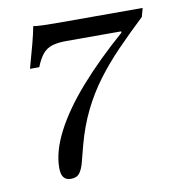

<svg xmlns="http://www.w3.org/2000/svg" viewBox="-66 -479 605 658"><g transform="rotate(-10 236.0 -150.0)"><path d="M128.9 119.4Q112.4 119.4 104 108.9Q95.7 98.4 95.7 75.9Q95.7 18.7 130.9 -49.3Q166 -117.3 231.5 -191.8Q297 -266.2 385.9 -343.7V-348.5H195Q164.4 -348.5 144.7 -342.2Q125 -335.8 112.2 -320Q99.3 -304.1 88.2 -276.3H56Q70.2 -326.4 78.8 -359.6Q87.5 -392.7 92.4 -418.8Q100.5 -416.4 127.9 -415.6Q155.3 -414.8 186.1 -414.8H472.4L464.3 -384.9Q412.5 -336.1 369.9 -291.9Q327.3 -247.8 293.3 -202.3Q259.3 -156.8 233.4 -104.3Q207.4 -51.8 189.7 14.3Q181.5 45.5 175.5 69.1Q169.6 92.7 159.7 106Q149.9 119.4 128.9 119.4Z"/></g></svg>

Font: Playfair 5pt SemiExpanded Light 12pt
Style: Italic
Weight: 300
Italic angle: -15.6°
Version: Version 2.000;gftools[0.9.28]